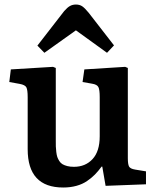

<svg xmlns="http://www.w3.org/2000/svg" viewBox="-20 -813 688 847"><path d="M175.8 -580.1 145 -611.8 263.2 -764.2Q277.3 -780.3 288.8 -786.6Q300.3 -793 314.9 -793Q331.1 -793 342.5 -785.4Q354 -777.8 371.1 -756.8L482.9 -612.8L452.1 -580.1L314.9 -679.2ZM258.8 14.2Q102.1 14.2 102.1 -154.8V-383.8Q102.1 -416.5 96.4 -427.5Q90.8 -438.5 66.9 -442.9L21 -451.2L27.8 -506.8L213.9 -518.1L226.1 -513.2V-194.8Q226.1 -177.2 226.3 -167Q226.6 -156.7 228.3 -142.6Q230 -128.4 232.9 -120.1Q235.8 -111.8 241.7 -102.5Q247.6 -93.3 256.1 -88.4Q264.6 -83.5 277.1 -80.3Q289.6 -77.1 306.2 -77.1Q356.9 -77.1 388.4 -111.3Q419.9 -145.5 419.9 -211.9V-384.8Q419.9 -417 414.1 -428.7Q408.2 -440.4 386.2 -443.8L344.2 -451.2L352.1 -506.8L532.2 -518.1L543.9 -513.2V-115.2Q543.9 -88.4 549.3 -78.4Q554.7 -68.4 576.2 -64.9L624 -57.1V0L445.8 6.8L431.2 -78.1H428.2Q413.1 -57.6 398.7 -43Q384.3 -28.3 364 -14.4Q343.8 -0.5 317.1 6.8Q290.5 14.2 258.8 14.2Z"/></svg>

Font: Literata Book SemiBold
Style: Regular
Weight: 600
Designer: Latin by Veronika Burian and Jose Scaglione. Greek by Irene Vlachou. Cyrillic by Vera Evstafieva
Foundry: TypeTogether
Version: Version 2.003;PS 002.003;hotconv 1.0.88;makeotf.lib2.5.64775